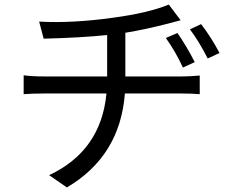

<svg xmlns="http://www.w3.org/2000/svg" viewBox="-20 -776 1040 844"><path d="M779 -440Q816 -440 858 -444V-362Q825 -365 780 -365H529Q508 -90 274 48L196 -6Q424 -113 448 -365H173Q120 -365 84 -362V-445Q121 -440 172 -440H451V-622Q334 -610 172 -606L152 -681Q297 -673 476 -698Q633 -719 722 -756L774 -687L718 -672Q617 -646 531 -632V-440ZM784 -479Q752 -549 709 -609L760 -631Q802 -570 836 -503ZM864 -670Q908 -613 945 -543L893 -519Q856 -592 815 -647Z"/></svg>

Font: 思源黑体R
Style: Regular
Weight: 400
Designer: Ryoko NISHIZUKA  (kana & ideographs); Paul D. Hunt (Latin, Greek & Cyrillic); Wenlong ZHANG  (bopomofo); Sandoll Communi
Foundry: Adobe Systems Incorporated
Version: Version 1.00 June 24, 2014, initial release